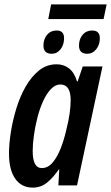

<svg xmlns="http://www.w3.org/2000/svg" viewBox="-20 -845 506 875"><path d="M200 -758 213 -825H466L452 -758ZM216 -600Q178 -600 178 -637Q178 -667 194.5 -686.5Q211 -706 238 -706Q272 -706 272 -671Q272 -641 256 -620.5Q240 -600 216 -600ZM378 -600Q340 -600 340 -637Q340 -667 356.5 -686.5Q373 -706 400 -706Q435 -706 435 -671Q435 -641 418.5 -620.5Q402 -600 378 -600ZM129 10Q78 10 49.5 -30.5Q21 -71 21 -145Q21 -189 29.5 -243Q38 -297 54.5 -351Q71 -405 97 -450.5Q123 -496 158 -524Q193 -552 238 -552Q271 -552 295 -533Q319 -514 331 -474H334L357 -542H447L331 0H246L250 -73H248Q222 -35 194 -12.5Q166 10 129 10ZM170 -79Q199 -79 220.5 -105Q242 -131 257 -170Q272 -209 281 -248Q293 -296 297.5 -329Q302 -362 302 -389Q302 -460 255 -460Q232 -460 212 -439Q192 -418 176.5 -384Q161 -350 150.5 -309Q140 -268 134.5 -228Q129 -188 129 -157Q129 -79 170 -79Z"/></svg>

Font: Noto Sans ExtraCondensed SemiBold
Style: Italic
Weight: 600
Width: 2
Italic angle: -12°
Designer: Monotype Design Team
Foundry: Monotype Imaging Inc.
Version: Version 2.013; ttfautohint (v1.8.4.7-5d5b)